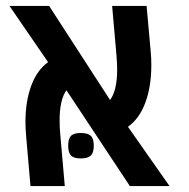

<svg xmlns="http://www.w3.org/2000/svg" viewBox="-20 -629 640 649"><path d="M181.5 -222.5Q181.5 -198.5 183.5 -177L199 0H83L68.5 -167Q66 -195.5 66 -216Q66 -286 85.5 -339Q105 -392 142.5 -419L12 -609H146L352 -291Q376 -323 376 -394Q376 -414.5 373.5 -444.5L359 -609H475.5L489.5 -454Q491.5 -433.5 491.5 -408.5Q491.5 -336.5 471.2 -282Q451 -227.5 412.5 -200.5L553 0H419L204.5 -324Q181.5 -291.5 181.5 -222.5ZM210.5 -136.5Q210.5 -160 220 -169.8Q229.5 -179.5 253 -179.5Q277 -179.5 287 -169.8Q297 -160 297 -136.5Q297 -113 287 -103.2Q277 -93.5 253 -93.5Q229.5 -93.5 220 -103.2Q210.5 -113 210.5 -136.5Z"/></svg>

Font: JuliaMono SemiBold
Style: Italic
Weight: 600
Italic angle: -9°
Monospace: yes
Designer: cormullion
Foundry: corm
Version: Version 0.056; ttfautohint (v1.8.4)